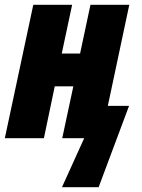

<svg xmlns="http://www.w3.org/2000/svg" viewBox="-33 -573 588 796"><path d="M224 203 316 0H225L271 -215H194L149 0H-13L105 -553H266L223 -351H299L342 -553H503L414 -134H502L376 203Z"/></svg>

Font: Noto Sans Display Condensed Black
Style: Italic
Weight: 900
Width: 3
Italic angle: -192°
Designer: Monotype Design Team
Foundry: Monotype Imaging Inc.
Version: Version 1.900